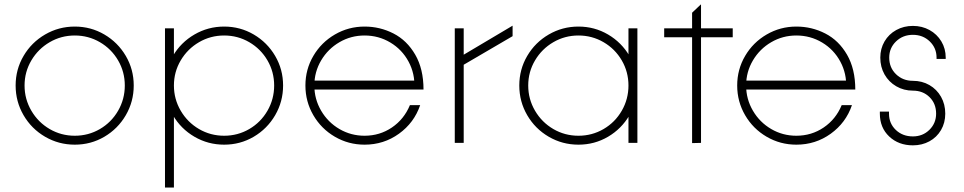

<svg xmlns="http://www.w3.org/2000/svg" viewBox="-20 -640 4316 860"><path d="M50 -257Q50 -329 85.5 -389.5Q121 -450 182 -485.5Q243 -521 315 -521Q387 -521 447.5 -485.5Q508 -450 543.5 -389.5Q579 -329 579 -257Q579 -185 543.5 -124Q508 -63 447.5 -27.5Q387 8 315 8Q243 8 182 -27.5Q121 -63 85.5 -124Q50 -185 50 -257ZM539 -257Q539 -318 509 -369.5Q479 -421 427.5 -451Q376 -481 315 -481Q254 -481 202.5 -451Q151 -421 120.5 -369.5Q90 -318 90 -257Q90 -196 120.5 -144Q151 -92 202.5 -62Q254 -32 315 -32Q376 -32 427.5 -62Q479 -92 509 -144Q539 -196 539 -257Z M719 -257Q719 -329 754.5 -389.5Q790 -450 851 -485.5Q912 -521 984 -521Q1056 -521 1116.5 -485.5Q1177 -450 1212.5 -389.5Q1248 -329 1248 -257Q1248 -185 1212.5 -124Q1177 -63 1116.5 -27.5Q1056 8 984 8Q912 8 851 -27.5Q790 -63 754.5 -124Q719 -185 719 -257ZM719 -513H759V-401V-362V200H719ZM1208 -257Q1208 -318 1178 -369.5Q1148 -421 1096.5 -451Q1045 -481 984 -481Q923 -481 871.5 -451Q820 -421 789.5 -369.5Q759 -318 759 -257Q759 -196 789.5 -144Q820 -92 871.5 -62Q923 -32 984 -32Q1045 -32 1096.5 -62Q1148 -92 1178 -144Q1208 -196 1208 -257Z M1348 -257Q1348 -329 1383.5 -389.5Q1419 -450 1480 -485.5Q1541 -521 1613 -521Q1682 -521 1742.5 -490Q1803 -459 1840 -395Q1877 -331 1877 -239H1360V-279H1867L1836 -247Q1839 -310 1810 -364Q1781 -418 1728.5 -449.5Q1676 -481 1613 -481Q1552 -481 1500.5 -451Q1449 -421 1418.5 -369.5Q1388 -318 1388 -257Q1388 -196 1418.5 -144Q1449 -92 1500.5 -62Q1552 -32 1613 -32Q1681 -32 1735.5 -69Q1790 -106 1816 -169H1862Q1835 -90 1767 -41Q1699 8 1613 8Q1541 8 1480 -27.5Q1419 -63 1383.5 -124Q1348 -185 1348 -257Z M2017 -513H2057V-395L2276 -525V-478L2057 -350V0H2017Z M2306 -257Q2306 -329 2341.5 -389.5Q2377 -450 2438 -485.5Q2499 -521 2571 -521Q2643 -521 2703.5 -485.5Q2764 -450 2799.5 -389.5Q2835 -329 2835 -257Q2835 -185 2799.5 -124Q2764 -63 2703.5 -27.5Q2643 8 2571 8Q2499 8 2438 -27.5Q2377 -63 2341.5 -124Q2306 -185 2306 -257ZM2795 -257Q2795 -318 2765 -369.5Q2735 -421 2683.5 -451Q2632 -481 2571 -481Q2510 -481 2458.5 -451Q2407 -421 2376.5 -369.5Q2346 -318 2346 -257Q2346 -196 2376.5 -144Q2407 -92 2458.5 -62Q2510 -32 2571 -32Q2632 -32 2683.5 -62Q2735 -92 2765 -144Q2795 -196 2795 -257ZM2795 -513H2835V0H2795Z M3080 -473H2955V-513H3080V-583L3119 -620L3120 -619V-513H3262V-473H3120V0L3080 1Z M3282 -257Q3282 -329 3317.5 -389.5Q3353 -450 3414 -485.5Q3475 -521 3547 -521Q3616 -521 3676.5 -490Q3737 -459 3774 -395Q3811 -331 3811 -239H3294V-279H3801L3770 -247Q3773 -310 3744 -364Q3715 -418 3662.5 -449.5Q3610 -481 3547 -481Q3486 -481 3434.5 -451Q3383 -421 3352.5 -369.5Q3322 -318 3322 -257Q3322 -196 3352.5 -144Q3383 -92 3434.5 -62Q3486 -32 3547 -32Q3615 -32 3669.5 -69Q3724 -106 3750 -169H3796Q3769 -90 3701 -41Q3633 8 3547 8Q3475 8 3414 -27.5Q3353 -63 3317.5 -124Q3282 -185 3282 -257Z M3921 -131V-140H3962V-131Q3962 -87 3992.5 -58Q4023 -29 4069 -29Q4113 -29 4143 -58.5Q4173 -88 4173 -131Q4173 -176 4143.5 -205Q4114 -234 4069 -234Q4028 -234 3994.5 -253.5Q3961 -273 3942 -306.5Q3923 -340 3923 -382Q3923 -422 3942 -454.5Q3961 -487 3994.5 -505.5Q4028 -524 4069 -524Q4110 -524 4143.5 -505.5Q4177 -487 4196.5 -454.5Q4216 -422 4216 -382V-376H4175V-382Q4175 -425 4144.5 -454.5Q4114 -484 4069 -484Q4024 -484 3993.5 -454.5Q3963 -425 3963 -382Q3963 -337 3993.5 -307.5Q4024 -278 4069 -278Q4110 -278 4143 -259Q4176 -240 4195 -206.5Q4214 -173 4214 -131Q4214 -90 4195 -57.5Q4176 -25 4143 -7Q4110 11 4069 11Q4005 11 3963 -28.5Q3921 -68 3921 -131Z"/></svg>

Font: Lineal Thin
Style: Regular
Weight: 200
Designer: Created by Frank Adebiaye with contributions from Anton Moglia & Ariel Martín Pérez
Created by Frank ADEBIAYE with FontF
Foundry: Velvetyne Type Foundry
Version: Version 2.000;Glyphs 3.2 (3227)